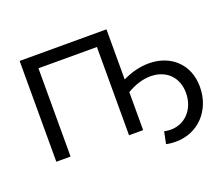

<svg xmlns="http://www.w3.org/2000/svg" viewBox="-134 -905 1464 1253"><g transform="rotate(-20 598.0 -278.0)"><path d="M208 0V-613H614V0H712V-264C768 -297 823 -314 877 -314C982 -314 1058 -245 1058 -133C1058 -21 983 59 883 59C871 59 856 57 838 54L821 137C842 142 865 144 889 144C1041 144 1157 26 1157 -140C1157 -299 1044 -397 895 -397C834 -397 773 -382 712 -352V-700H109V0Z"/></g></svg>

Font: Malon Grotesk Med
Style: Regular
Weight: 500
Designer: Julieta Ulanovsky
Foundry: Julieta Ulanovsky
Version: Version 7.200